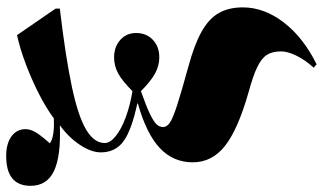

<svg xmlns="http://www.w3.org/2000/svg" viewBox="-240 -604 1070 637"><g transform="rotate(-90 295.5 -286.0)"><path d="M400 229 389 219Q414 192 428.5 162.5Q443 133 443 111Q443 82 431.5 64Q420 46 391 32Q362 18 307 3Q184 -32 129.5 -75Q75 -118 75 -182Q75 -247 122.5 -291.5Q170 -336 270 -364V-366Q181 -385 144.5 -412Q108 -439 108 -487Q108 -519 133 -556.5Q158 -594 198 -623Q95 -619 46 -642.5Q-3 -666 -3 -720Q-3 -801 96 -801Q137 -801 161 -783.5Q185 -766 185 -737Q185 -722 176 -705.5Q167 -689 138 -656Q160 -640 221 -643Q253 -667 299.5 -691Q346 -715 398.5 -735Q451 -755 497 -765L585 -637V-623Q424 -604 325.5 -583Q227 -562 183 -535.5Q139 -509 139 -474Q139 -456 162 -437.5Q185 -419 224 -404.5Q263 -390 311 -382Q345 -416 370 -429.5Q395 -443 423 -443Q458 -443 481 -422.5Q504 -402 504 -370Q504 -336 481.5 -314.5Q459 -293 423 -293Q395 -293 369 -307.5Q343 -322 311 -354Q263 -337 237.5 -325Q212 -313 202 -303Q192 -293 192 -280Q192 -268 206.5 -258Q221 -248 264 -234Q307 -220 391 -197Q465 -177 508 -153Q551 -129 570 -96Q589 -63 589 -16Q589 55 539 120Q489 185 400 229Z"/></g></svg>

Font: Literata 72pt Black
Style: Regular
Weight: 900
Designer: Latin by Veronika Burian and Jose Scaglione. Greek by Irene Vlachou. Cyrillic by Vera Evstafieva.
Foundry: TypeTogether
Version: Version 3.002